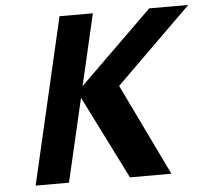

<svg xmlns="http://www.w3.org/2000/svg" viewBox="-52 -777 900 832"><g transform="rotate(-5 398.5 -361.0)"><path d="M660.2 0H480L298.8 -361.8L214.8 0H69.8L236.8 -722.2H381.8L310.1 -412.1L627 -722.2H796.9L467.8 -398.9Z"/></g></svg>

Font: Perun
Style: Bold Italic
Weight: 700
Italic angle: -12°
Foundry: Copyright (c) Stefan Peev, Context Ltd, 2016
Version: Version 001.000